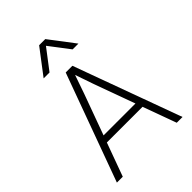

<svg xmlns="http://www.w3.org/2000/svg" viewBox="-262 -1053 1175 1175"><g transform="rotate(-45 325.0 -465.5)"><path d="M143 -217V-262H507V-217ZM296 -698H354L609 0H559L367 -528L326 -647L284 -526L92 0H41ZM175 -768 299 -931H352L476 -768H426L326 -899L226 -768Z"/></g></svg>

Font: Azeret Mono Thin Thin
Style: Regular
Weight: 250
Version: Version 1.002